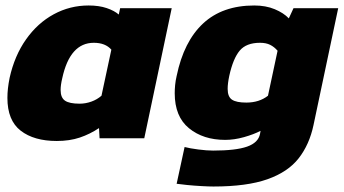

<svg xmlns="http://www.w3.org/2000/svg" viewBox="-20 -504 1254 700"><path d="M187 10Q104 10 55.5 -27.5Q7 -65 7 -147Q7 -164 9 -182Q11 -200 15 -220Q33 -301 75 -360.5Q117 -420 176 -452Q235 -484 303 -484Q341 -484 369 -474.5Q397 -465 413 -451L418 -474H606L506 0H343L341 -37Q308 -15 271 -2.5Q234 10 187 10ZM270 -126Q292 -126 313 -133.5Q334 -141 350 -155L386 -323Q364 -348 322 -348Q235 -348 207 -219Q201 -194 201 -176Q201 -148 217 -137Q233 -126 270 -126Z M758 176Q742 176 715 174.5Q688 173 662.5 170.5Q637 168 624 166L653 32Q672 37 703 41Q734 45 757 45Q840 45 881 30.5Q922 16 928 -16L930 -27Q905 -14 869.5 -4Q834 6 801 6Q721 6 669 -36.5Q617 -79 617 -164Q617 -178 618.5 -194Q620 -210 624 -227Q650 -353 720.5 -418.5Q791 -484 907 -484Q949 -484 981.5 -470.5Q1014 -457 1033 -437L1050 -474H1213L1123 -48Q1108 23 1069 73Q1030 123 955 149.5Q880 176 758 176ZM878 -130Q925 -130 957 -155L992 -319Q980 -333 965 -340.5Q950 -348 928 -348Q878 -348 854 -319.5Q830 -291 816 -228Q810 -200 810 -180Q810 -151 826 -140.5Q842 -130 878 -130Z"/></svg>

Font: Kanit
Style: Bold Italic
Weight: 700
Italic angle: -12°
Designer: Katatrad Team
Foundry: CadsonDemak
Version: Version 2.000; ttfautohint (v1.8.3)